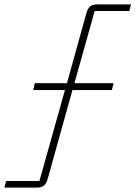

<svg xmlns="http://www.w3.org/2000/svg" viewBox="-98 -718 615 872"><path d="M-70 104H81L197 -309H53L60 -340H206L294 -657Q300 -679 311 -688.5Q322 -698 345 -698H497L489 -668H332L240 -340H418L410 -309H231L119 93Q113 115 102 124.5Q91 134 70 134H-78Z"/></svg>

Font: IBM Plex Sans Cond ExtLt
Style: Italic
Weight: 200
Width: 3
Italic angle: -11°
Designer: Mike Abbink, Paul van der Laan, Pieter van Rosmalen
Foundry: Bold Monday
Version: Version 1.3